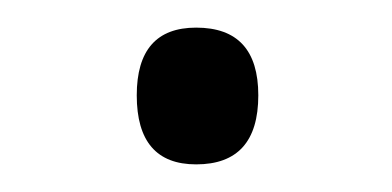

<svg xmlns="http://www.w3.org/2000/svg" viewBox="-20 -403 284 139"><path d="M79 -334Q79 -383 122 -383Q167 -383 167 -334Q167 -284 122 -284Q79 -284 79 -334Z"/></svg>

Font: Noto Sans Light
Style: Regular
Weight: 300
Designer: Monotype Design Team
Foundry: Monotype Imaging Inc.
Version: Version 2.007